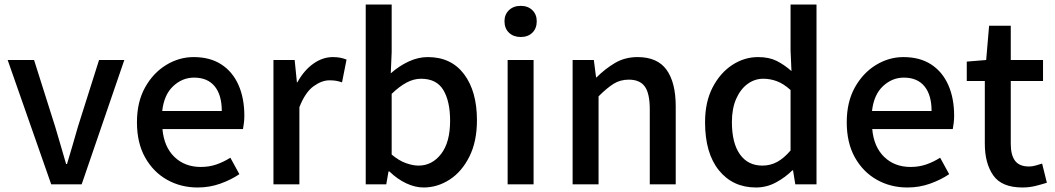

<svg xmlns="http://www.w3.org/2000/svg" viewBox="-20 -817 4676 851"><path d="M207 0 14 -551H131L225 -254Q237 -214 249 -172.5Q261 -131 273 -90H277Q289 -131 301.5 -172.5Q314 -214 325 -254L419 -551H531L342 0Z M856 14Q781 14 720 -20.5Q659 -55 623 -119.5Q587 -184 587 -275Q587 -365 623 -429.5Q659 -494 716.5 -529Q774 -564 838 -564Q911 -564 961 -531.5Q1011 -499 1037 -440.5Q1063 -382 1063 -304Q1063 -287 1061 -271.5Q1059 -256 1057 -245H700Q707 -166 753 -121.5Q799 -77 870 -77Q907 -77 939 -88Q971 -99 1001 -118L1041 -45Q1004 -20 956.5 -3Q909 14 856 14ZM699 -325H963Q963 -396 931.5 -434.5Q900 -473 840 -473Q788 -473 747.5 -435Q707 -397 699 -325Z M1192 0V-551H1286L1296 -452H1298Q1327 -505 1368.5 -534.5Q1410 -564 1455 -564Q1475 -564 1489 -561Q1503 -558 1516 -553L1496 -452Q1481 -457 1469 -459Q1457 -461 1440 -461Q1406 -461 1369.5 -434.5Q1333 -408 1307 -342V0Z M1857 14Q1820 14 1780.5 -4.5Q1741 -23 1706 -57H1702L1692 0H1601V-797H1716V-586L1712 -492Q1748 -524 1790.5 -544Q1833 -564 1876 -564Q1980 -564 2037 -488Q2094 -412 2094 -284Q2094 -190 2060.5 -123Q2027 -56 1973 -21Q1919 14 1857 14ZM1835 -83Q1895 -83 1935 -134.5Q1975 -186 1975 -282Q1975 -368 1945 -418Q1915 -468 1846 -468Q1814 -468 1782 -451Q1750 -434 1716 -401V-132Q1748 -105 1779 -94Q1810 -83 1835 -83Z M2230 0V-551H2345V0ZM2288 -653Q2256 -653 2236 -672Q2216 -691 2216 -723Q2216 -753 2236 -772Q2256 -791 2288 -791Q2320 -791 2339.5 -772Q2359 -753 2359 -723Q2359 -691 2339.5 -672Q2320 -653 2288 -653Z M2518 0V-551H2612L2622 -474H2624Q2662 -512 2706 -538Q2750 -564 2806 -564Q2894 -564 2934.5 -507.5Q2975 -451 2975 -346V0H2860V-332Q2860 -403 2838 -433.5Q2816 -464 2767 -464Q2729 -464 2699.5 -445.5Q2670 -427 2633 -390V0Z M3331 14Q3228 14 3166.5 -62Q3105 -138 3105 -275Q3105 -365 3138.5 -429.5Q3172 -494 3225.5 -529Q3279 -564 3340 -564Q3388 -564 3421.5 -547.5Q3455 -531 3488 -502L3484 -593V-797H3599V0H3505L3495 -62H3492Q3461 -31 3419.5 -8.5Q3378 14 3331 14ZM3359 -83Q3394 -83 3424 -99Q3454 -115 3484 -150V-418Q3453 -446 3423.5 -457Q3394 -468 3363 -468Q3325 -468 3293.5 -445Q3262 -422 3243 -379Q3224 -336 3224 -276Q3224 -183 3259.5 -133Q3295 -83 3359 -83Z M4002 14Q3927 14 3866 -20.5Q3805 -55 3769 -119.5Q3733 -184 3733 -275Q3733 -365 3769 -429.5Q3805 -494 3862.5 -529Q3920 -564 3984 -564Q4057 -564 4107 -531.5Q4157 -499 4183 -440.5Q4209 -382 4209 -304Q4209 -287 4207 -271.5Q4205 -256 4203 -245H3846Q3853 -166 3899 -121.5Q3945 -77 4016 -77Q4053 -77 4085 -88Q4117 -99 4147 -118L4187 -45Q4150 -20 4102.5 -3Q4055 14 4002 14ZM3845 -325H4109Q4109 -396 4077.5 -434.5Q4046 -473 3986 -473Q3934 -473 3893.5 -435Q3853 -397 3845 -325Z M4512 14Q4420 14 4382.5 -39.5Q4345 -93 4345 -180V-458H4265V-544L4351 -551L4364 -703H4460V-551H4603V-458H4460V-179Q4460 -130 4479 -104.5Q4498 -79 4541 -79Q4555 -79 4571 -83.5Q4587 -88 4599 -92L4620 -7Q4598 0 4570 7Q4542 14 4512 14Z"/></svg>

Font: Source Han Sans SC Medium
Style: Regular
Weight: 500
Designer: Ryoko NISHIZUKA 西塚涼子 (kana, bopomofo & ideographs); Paul D. Hunt (Latin, Greek & Cyrillic); Sandoll Communications 산돌커뮤니
Foundry: Adobe
Version: Version 2.004;hotconv 1.0.118;makeotfexe 2.5.65603